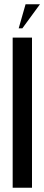

<svg xmlns="http://www.w3.org/2000/svg" viewBox="-20 -874 206 894"><path d="M39 -699H129V0H39ZM67 -742 99 -854H166L84 -742Z"/></svg>

Font: Moniqa Narrow Heading
Style: Bold
Weight: 700
Width: 4
Designer: Rajesh Rajput
Foundry: Rajesh Rajput
Version: Version 1.000